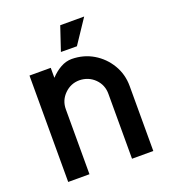

<svg xmlns="http://www.w3.org/2000/svg" viewBox="-118 -708 704 795"><g transform="rotate(-20 234.5 -310.5)"><path d="M234.4 -473.6Q286.6 -473.1 328.9 -448Q371.1 -422.9 396.5 -380.4Q421.9 -337.9 421.9 -286.1V0H328.1V-286.1Q328.1 -325.2 301.3 -352.1Q274.4 -378.9 234.4 -379.9Q195.8 -379.9 168.2 -352.5Q140.6 -325.2 140.6 -286.1V0H46.9V-468.8H140.6V-424.8Q161.6 -447.3 185.3 -460.4Q209 -473.6 234.4 -473.6ZM237.8 -621.1H343.3L272.9 -515.6L202.6 -516.1Z"/></g></svg>

Font: Lambda
Style: Regular
Weight: 400
Designer: GGBotNet
Version: 0.22